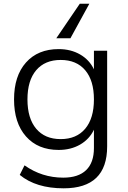

<svg xmlns="http://www.w3.org/2000/svg" viewBox="-20 -809 680 1021"><path d="M318.4 192.4Q171.9 192.4 85 121.1L110.4 70.3Q203.1 135.7 316.4 135.7Q396.5 135.7 438 95.7Q479.5 55.7 479.5 -21.5V-119.1Q455.1 -68.4 405.8 -40Q356.4 -11.7 292 -11.7Q181.6 -11.7 118.2 -83.5Q54.7 -155.3 54.7 -280.3Q54.7 -405.3 118.2 -476.6Q181.6 -547.9 292 -547.9Q356.4 -547.9 405.8 -519.5Q455.1 -491.2 479.5 -440.4V-539.1H549.8V-30.3Q549.8 192.4 318.4 192.4ZM172.4 -435.5Q126 -380.9 126 -280.3Q126 -179.7 172.4 -124.5Q218.8 -69.3 302.7 -69.3Q386.7 -69.3 433.1 -124.5Q479.5 -179.7 479.5 -280.3Q479.5 -380.9 433.1 -435.5Q386.7 -490.2 302.7 -490.2Q218.8 -490.2 172.4 -435.5ZM279.3 -605.5 404.3 -789.1H455.1L354.5 -605.5Z"/></svg>

Font: Min Sans Light
Style: Regular
Weight: 300
Designer: Jinseong-Kim, NotoSansCJK, Nunito
Foundry: Jinseong-Kim
Version: Version 1.400;Glyphs 3.1.2 (3151)